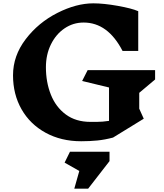

<svg xmlns="http://www.w3.org/2000/svg" viewBox="-20 -826 981 1150"><path d="M814 -175 841 -115 657 -2Q608 11 563 15.5Q518 20 466 20Q346 20 253 -31Q160 -82 109 -171.5Q58 -261 58 -375Q58 -492 134 -591.5Q210 -691 323.5 -748.5Q437 -806 539 -806Q601 -806 685 -791Q769 -776 808 -759V-521H714Q626 -691 481 -691Q418 -691 366.5 -656Q315 -621 285 -560Q255 -499 255 -423Q255 -334 284.5 -259.5Q314 -185 374 -140.5Q434 -96 522 -96Q526 -96 559.5 -96Q593 -96 633 -102V-302L472 -341L505 -406H909V-350L814 -270ZM636 139 508 304H425L455 198L367 148L399 83H636Z"/></svg>

Font: InknutAntiqua
Style: Bold
Weight: 700
Designer: Claus Eggers Srensen
Foundry: Claus Eggers Srensen
Version: Version 1.000; ttfautohint (v1.2) -l 7 -r 28 -G 50 -x 13 -D 